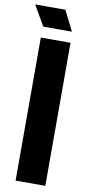

<svg xmlns="http://www.w3.org/2000/svg" viewBox="-104 -991 490 1031"><g transform="rotate(10 141.5 -475.0)"><path d="M223 -780V0H61V-780ZM0 -950H165L220 -840H64Z"/></g></svg>

Font: Cooper Hewitt
Style: Bold
Weight: 711
Designer: Village Type and Design LLC
Foundry: Cooper Hewitt Smithsonian Design Museum
Version: 1.000